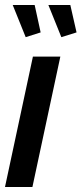

<svg xmlns="http://www.w3.org/2000/svg" viewBox="-20 -750 327 770"><path d="M112 -523H222L110 0H0ZM174 -730H262L287 -620L226 -601ZM31 -730H119L143 -620L83 -601Z"/></svg>

Font: Raleway SemiBold
Style: Italic
Weight: 600
Italic angle: -12°
Designer: Matt McInerney, Pablo Impallari, Rodrigo Fuenzalida
Foundry: Matt McInerney, Pablo Impallari, Rodrigo Fuenzalida
Version: Version 4.026